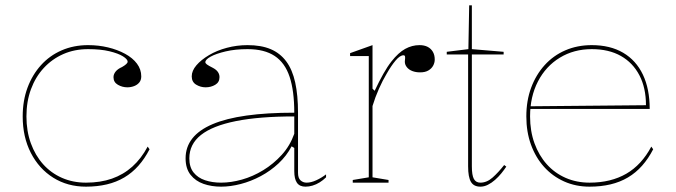

<svg xmlns="http://www.w3.org/2000/svg" viewBox="-20 -684 2531 719"><path d="M302 15Q233 15 179.5 -18.5Q126 -52 95.5 -111.5Q65 -171 65 -248Q65 -307 83 -355.5Q101 -404 133.5 -440Q166 -476 211 -495.5Q256 -515 310 -515Q349 -515 384.5 -506.5Q420 -498 448.5 -482.5Q477 -467 493 -445.5Q509 -424 509 -398Q509 -384 501.5 -375Q494 -366 482 -361.5Q470 -357 457 -357Q438 -357 421.5 -366.5Q405 -376 405 -395Q405 -406 413 -416Q421 -426 437 -433Q458 -445 458 -453Q458 -462 440.5 -473Q423 -484 390 -492Q357 -500 310 -500Q259 -500 217 -481.5Q175 -463 144 -429.5Q113 -396 96 -350Q79 -304 79 -248Q79 -193 95.5 -147.5Q112 -102 141.5 -69Q171 -36 212 -18Q253 0 302 0Q356 0 399 -15Q442 -30 475.5 -60Q509 -90 533 -135L540 -125Q522 -90 498.5 -63.5Q475 -37 445.5 -19.5Q416 -2 380 6.5Q344 15 302 15Z M907 -515Q958 -515 993.5 -500Q1029 -485 1052 -454Q1075 -423 1085.5 -375Q1096 -327 1096 -262V-37Q1096 -17 1105.5 -8.5Q1115 0 1128 0Q1145 0 1164.5 -9Q1184 -18 1201 -31V-20Q1190 -9 1177 -1Q1164 7 1150.5 11Q1137 15 1124 15Q1102 15 1092 0.5Q1082 -14 1082 -43Q1082 -76 1082 -91.5Q1082 -107 1082 -114.5Q1082 -122 1082 -130L1072 -136Q1053 -100 1023 -72Q993 -44 956.5 -24.5Q920 -5 881.5 5Q843 15 808 15Q772 15 742 4.5Q712 -6 693.5 -29.5Q675 -53 675 -91Q675 -176 776 -219Q877 -262 1082 -262Q1082 -344 1064.5 -396.5Q1047 -449 1008.5 -474.5Q970 -500 907 -500Q861 -500 825 -491.5Q789 -483 769 -472Q749 -461 749 -451Q749 -447 755 -442.5Q761 -438 777 -430Q802 -417 802 -395Q802 -376 786 -366.5Q770 -357 750 -357Q731 -357 714.5 -367Q698 -377 698 -398Q698 -419 715.5 -439.5Q733 -460 762.5 -477.5Q792 -495 829.5 -505Q867 -515 907 -515ZM1082 -248Q951 -248 863.5 -230.5Q776 -213 732.5 -178.5Q689 -144 689 -91Q689 -58 705 -38Q721 -18 748 -9Q775 0 808 0Q845 0 886 -11.5Q927 -23 965.5 -46.5Q1004 -70 1035 -104Q1066 -138 1082 -183Z M1301 0V-10L1361 -20V-474H1291V-485L1375 -515V-352L1383 -344Q1400 -380 1415.5 -407.5Q1431 -435 1446 -454Q1472 -487 1497.5 -501Q1523 -515 1551 -515Q1569 -515 1581.5 -508.5Q1594 -502 1601 -490Q1608 -478 1608 -461Q1608 -449 1602 -438Q1596 -427 1584 -420Q1572 -413 1553 -413Q1537 -413 1524 -418Q1511 -423 1503.5 -432.5Q1496 -442 1496 -453Q1496 -457 1496.5 -459.5Q1497 -462 1497 -465Q1497 -468 1497 -470Q1497 -477 1491 -477Q1478 -477 1461.5 -457.5Q1445 -438 1428 -408Q1413 -383 1399 -351.5Q1385 -320 1375 -287V-20L1435 -10V0Z M1779 15Q1754 15 1743.5 -3Q1733 -21 1733 -61V-480H1653V-490L1734 -500L1737 -664H1747V-500L1866 -490V-480H1747V-61Q1747 -28 1754.5 -14Q1762 0 1779 0Q1803 0 1824.5 -19Q1846 -38 1868 -66L1876 -60Q1868 -48 1857.5 -35Q1847 -22 1834 -10.5Q1821 1 1807 8Q1793 15 1779 15Z M2196 -515Q2265 -515 2313.5 -486.5Q2362 -458 2387.5 -404.5Q2413 -351 2413 -276H1965V-286L2399 -290Q2399 -355 2374.5 -402Q2350 -449 2305 -474.5Q2260 -500 2196 -500Q2129 -500 2076.5 -468Q2024 -436 1994.5 -379Q1965 -322 1965 -248Q1965 -193 1981.5 -147.5Q1998 -102 2027.5 -69Q2057 -36 2098 -18Q2139 0 2188 0Q2228 0 2262.5 -8.5Q2297 -17 2325.5 -33.5Q2354 -50 2377.5 -75.5Q2401 -101 2419 -135L2426 -125Q2408 -90 2384.5 -63.5Q2361 -37 2331.5 -19.5Q2302 -2 2266 6.5Q2230 15 2188 15Q2136 15 2092.5 -4.5Q2049 -24 2017.5 -59Q1986 -94 1968.5 -142Q1951 -190 1951 -248Q1951 -307 1969 -355.5Q1987 -404 2019.5 -440Q2052 -476 2097 -495.5Q2142 -515 2196 -515Z"/></svg>

Font: Kalnia Thin
Style: Regular
Weight: 250
Designer: Frida Medrano
Foundry: Frida Medrano
Version: Version 1.105